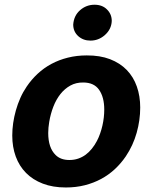

<svg xmlns="http://www.w3.org/2000/svg" viewBox="-20 -789 654 819"><path d="M365.8 -615.8Q334.9 -615.8 313.6 -634.9Q292.3 -654.5 292.3 -684.3Q295.1 -722.3 321.4 -745.4Q348 -768.8 383.2 -768.8Q416.5 -768.8 436.4 -748.6Q456.7 -728.7 456.7 -699.6Q455.3 -663.4 425.8 -638.1Q399.5 -615.8 365.8 -615.8ZM260.7 10.7Q205.3 10.7 162.6 -5.7Q120 -22 91.1 -51.3Q62.1 -80.6 47.2 -121.3Q32.3 -161.9 32.3 -210.9Q32.3 -263.1 47.6 -317.8Q55.4 -345.5 66.8 -371.1Q78.1 -396.7 94.1 -420.1Q114.3 -449.9 140.6 -474.4Q166.9 -498.9 199.2 -516.3Q231.5 -533.7 269.4 -543.1Q307.2 -552.6 350.1 -552.6Q406.6 -552.9 449.2 -536.6Q491.8 -520.2 520.6 -490.6Q549.4 -460.9 563.7 -419.9Q578.1 -378.9 578.1 -330.3Q578.1 -276.6 563 -222.7Q547.9 -168.7 516.7 -122.2Q496.4 -92.3 470.2 -67.8Q443.9 -43.3 411.8 -25.9Q379.6 -8.5 341.8 1.1Q304 10.7 260.7 10.7ZM275.9 -106.5Q296.2 -106.5 313.4 -112.4Q330.6 -118.3 345.2 -128.9Q359.7 -139.6 371.8 -154.7Q383.9 -169.7 393.5 -187.9Q401.3 -202.8 407.1 -219.5Q413 -236.2 416.9 -253.4Q420.8 -270.6 422.8 -288Q424.7 -305.4 424.7 -321.7Q424.7 -374.3 402.7 -405.9Q381 -437.1 334.9 -437.1Q304.3 -437.5 280 -424Q255.7 -410.5 237.6 -387.6Q219.5 -364.7 207.6 -334Q195.7 -303.3 190 -269.2Q185.7 -244 185.7 -221.6Q185.7 -158.4 217.3 -127.8Q238.6 -106.5 275.9 -106.5Z"/></svg>

Font: Linik Sans
Style: Bold Italic
Weight: 700
Italic angle: 9°
Designer: Fonts by Rasmus Andersson / Changes by Cristiano Sobral with parts from Marc Monis
Foundry: rsms
Version: Version 3.020; ttfautohint (v1.6)